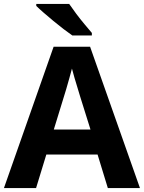

<svg xmlns="http://www.w3.org/2000/svg" viewBox="-20 -1005 730 974"><path d="M527 -51 475 -221H215L163 -51H0L252 -768H437L690 -51ZM387 -514Q382 -531 374 -557Q366 -583 358 -610Q350 -637 345 -657Q340 -637 331.5 -607.5Q323 -578 315.5 -551.5Q308 -525 304 -514L253 -348H439ZM331 -985Q346 -963 366.5 -935.5Q387 -908 408.5 -882.5Q430 -857 446 -838V-825H347Q328 -838 302.5 -857.5Q277 -877 250.5 -899Q224 -921 201 -941Q178 -961 164 -975V-985Z"/></svg>

Font: Noto Sans Tamil UI
Style: Regular
Weight: 400
Designer: Jelle Bosma - Monotype Design Team
Foundry: Monotype Imaging Inc.
Version: Version 2.004